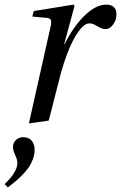

<svg xmlns="http://www.w3.org/2000/svg" viewBox="-21 -522 524 831"><path d="M-1 274.9Q54.2 221.7 54.2 184.1Q54.2 168.9 44.7 148.9Q35.2 128.9 35.2 113.8Q35.2 96.7 47.6 84.2Q60.1 71.8 79.1 71.8Q104 71.8 116.5 87.4Q128.9 103 128.9 126Q128.9 146 121.6 166.3Q114.3 186.5 103.5 202.1Q92.8 217.8 75.9 234.9Q59.1 252 45.4 263.4Q31.7 274.9 13.2 289.1ZM104 12.2 195.8 -397Q202.1 -420.9 200 -432.1Q197.8 -443.4 181.2 -444.8L119.1 -450.2L125 -474.1L296.9 -502L301.8 -497.1L256.8 -331.1H258.8Q298.8 -411.1 347.2 -456.5Q395.5 -502 438 -502Q461.4 -502 472.7 -490.5Q483.9 -479 482.9 -458Q482.9 -435.5 468.5 -415.8Q454.1 -396 436 -396Q419.9 -396 400.6 -408.4Q381.3 -420.9 366.2 -420.9Q337.4 -420.9 303.2 -361.3Q269 -301.8 242.2 -204.1Q233.4 -171.9 215.1 -98.6Q196.8 -25.4 189.9 0Z"/></svg>

Font: Linguistics Pro
Style: Italic
Weight: 400
Italic angle: -12°
Designer: Stefan Peev, Context Ltd
Foundry: Stefan Peev, Context Ltd
Version: Version 001.000